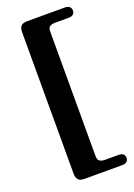

<svg xmlns="http://www.w3.org/2000/svg" viewBox="-163 -802 694 993"><g transform="rotate(-20 184.0 -306.0)"><path d="M215.8 -648.8V37.2Q215.8 55.8 225.5 63.8Q235.2 71.7 256.1 71.7H328.9Q363.4 71.7 363.4 100.3Q363.4 112.5 355.1 120.3Q346.8 128 328.9 128H121.5Q97.9 128 88 117Q78 106 78 82.8V-694.4Q78 -718 88 -728.8Q97.9 -739.6 121.5 -739.6H328.9Q346.8 -739.6 355.1 -731.7Q363.4 -723.8 363.4 -711.5Q363.4 -682.9 328.9 -682.9H256.1Q235.2 -682.9 225.5 -675.4Q215.8 -667.8 215.8 -648.8Z"/></g></svg>

Font: Fraunces
Style: Regular
Weight: 900
Version: Version 1.000;[b76b70a41]